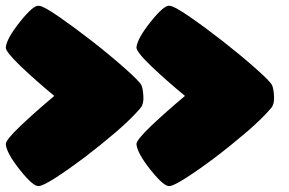

<svg xmlns="http://www.w3.org/2000/svg" viewBox="-20 -713 997 663"><path d="M919.4 -418.9Q912.6 -432.6 862.3 -477.1Q811.5 -522 750.5 -569.8Q689.9 -617.2 634.8 -655.3Q580.1 -692.9 565.9 -692.9Q547.9 -697.3 501 -638.7Q454.1 -580.1 451.2 -549.3Q450.2 -534.7 502.4 -484.4Q554.7 -434.6 618.7 -381.8Q554.7 -328.1 502.4 -278.8Q450.2 -229 451.2 -214.8Q454.1 -183.6 501 -125Q547.9 -66.4 565.9 -70.8Q577.6 -70.3 623 -99.1Q668.5 -128.4 723.6 -169.9Q778.8 -211.9 833 -258.3Q887.2 -305.2 917 -340.8Q927.7 -354 926.3 -380.4Q924.8 -407.2 919.4 -418.9ZM468.3 -418.9Q461.4 -432.6 411.1 -477.1Q360.4 -522 299.3 -569.8Q238.3 -617.2 183.6 -655.3Q128.9 -692.9 114.7 -692.9Q96.7 -697.3 49.8 -638.7Q2.9 -580.1 0 -549.3Q-1 -534.7 51.3 -484.4Q103.5 -434.6 167.5 -381.8Q103.5 -328.1 51.3 -278.8Q-1 -229 0 -214.8Q2.9 -183.6 49.8 -125Q96.7 -66.4 114.7 -70.8Q126.5 -70.3 171.9 -99.1Q217.3 -128.4 272.5 -169.9Q327.6 -211.9 381.8 -258.3Q436 -305.2 465.8 -340.8Q476.6 -354 475.1 -380.4Q473.6 -407.2 468.3 -418.9Z"/></svg>

Font: ARCO
Style: Regular
Weight: 700
Designer: Rafael Olivo Díaz, Denis Ignatov
Foundry: Rafael Olivo Díaz
Version: Version 1.10 March 1, 2019